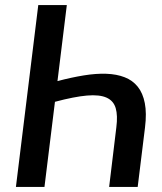

<svg xmlns="http://www.w3.org/2000/svg" viewBox="-20 -740 640 760"><path d="M131.5 -720H244.5L207.5 -419Q262.5 -433.5 311.5 -441.5Q360.5 -449.5 401.2 -448Q442 -446.5 473.5 -434.2Q505 -422 525.2 -396.8Q545.5 -371.5 553.2 -331.8Q561 -292 554 -235.5L525 0H412L440.5 -236Q446.5 -282.5 438 -311.8Q429.5 -341 401.8 -353.5Q374 -366 324.2 -361.8Q274.5 -357.5 197.5 -337L156 0H43Z"/></svg>

Font: Lato Semibold
Style: Italic
Weight: 600
Italic angle: -7°
Designer: Lukasz Dziedzic
Foundry: tyPoland Lukasz Dziedzic
Version: Version 2.006; 2014-01-15